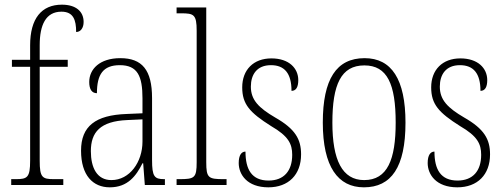

<svg xmlns="http://www.w3.org/2000/svg" viewBox="-20 -792 2159 822"><path d="M28 0H251V-25H211C161 -25 150 -32 150 -104V-506H270V-536H150V-599C150 -685 176 -742 243 -742C294 -742 306 -707 306 -655C325 -655 338 -672 338 -698C338 -743 305 -772 245 -772C158 -772 109 -713 109 -598V-536H31V-506H109V-104C109 -32 97 -25 48 -25H28Z M450 10C527 10 563 -39 590 -93H593L600 0H686V-25H683C641 -25 631 -36 631 -107V-372C631 -493 588 -543 495 -543C407 -543 362 -496 362 -441C362 -410 373 -393 395 -393C395 -473 421 -513 493 -513C569 -513 590 -466 590 -371V-307L521 -304C389 -299 327 -252 327 -147C327 -41 378 10 450 10ZM457 -21C395 -21 369 -74 369 -145C369 -226 409 -273 525 -278L590 -281V-186C590 -98 535 -21 457 -21Z M736 0H950V-25H938C872 -25 863 -30 863 -98V-760H736V-735H755C810 -735 822 -730 822 -660V-98C822 -30 813 -25 747 -25H736Z M1129 10C1215 10 1269 -44 1269 -131C1269 -196 1244 -240 1158 -289C1088 -330 1054 -364 1054 -421C1054 -473 1080 -513 1140 -513C1198 -513 1228 -478 1228 -403C1248 -403 1257 -420 1257 -449C1257 -500 1217 -542 1142 -542C1065 -542 1017 -493 1017 -418C1017 -346 1049 -310 1141 -252C1215 -209 1231 -176 1231 -129C1231 -60 1195 -19 1130 -19C1058 -19 1031 -66 1031 -143C1014 -143 1002 -128 1002 -94C1002 -45 1038 10 1129 10Z M1538 10C1655 10 1716 -76 1716 -267C1716 -453 1656 -543 1541 -543C1420 -543 1362 -453 1362 -267C1362 -78 1427 10 1538 10ZM1539 -21C1445 -21 1403 -107 1403 -267C1403 -430 1440 -512 1540 -512C1638 -512 1674 -432 1674 -267C1674 -109 1639 -21 1539 -21Z M1938 10C2024 10 2078 -44 2078 -131C2078 -196 2053 -240 1967 -289C1897 -330 1863 -364 1863 -421C1863 -473 1889 -513 1949 -513C2007 -513 2037 -478 2037 -403C2057 -403 2066 -420 2066 -449C2066 -500 2026 -542 1951 -542C1874 -542 1826 -493 1826 -418C1826 -346 1858 -310 1950 -252C2024 -209 2040 -176 2040 -129C2040 -60 2004 -19 1939 -19C1867 -19 1840 -66 1840 -143C1823 -143 1811 -128 1811 -94C1811 -45 1847 10 1938 10Z"/></svg>

Font: Noto Serif Armenian Condensed ExtraLight
Style: Regular
Weight: 200
Width: 3
Designer: Monotype Design Team
Foundry: Monotype Imaging Inc.
Version: Version 2.008